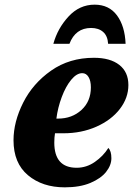

<svg xmlns="http://www.w3.org/2000/svg" viewBox="-20 -794 571 824"><path d="M38 -192Q38 -271 79.5 -353.5Q121 -436 199.5 -491Q278 -546 383 -546Q453 -546 492 -515.5Q531 -485 531 -429Q531 -374 494.5 -326.5Q458 -279 394 -250.5Q330 -222 252 -222H216Q213 -204 213 -182Q213 -74 309 -74Q351 -74 387 -99Q423 -124 445 -159Q458 -146 458 -115Q458 -85 435.5 -56.5Q413 -28 368 -9Q323 10 258 10Q162 10 100 -42Q38 -94 38 -192ZM229 -285Q289 -285 329.5 -322Q370 -359 370 -419Q370 -447 360 -463.5Q350 -480 333 -480Q309 -480 285.5 -451.5Q262 -423 245 -377.5Q228 -332 222 -285ZM386 -774Q448 -774 482 -728Q516 -682 519 -606H444Q442 -640 422.5 -657Q403 -674 371 -674Q304 -674 278 -606H209Q227 -672 274 -723Q321 -774 386 -774Z"/></svg>

Font: Noto Serif NarrowBlack
Style: Italic
Weight: 900
Width: 4
Italic angle: -12°
Designer: Monotype Design Team
Foundry: Monotype Imaging Inc.
Version: Version 1.001